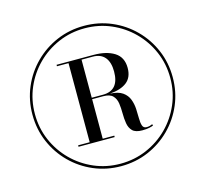

<svg xmlns="http://www.w3.org/2000/svg" viewBox="-109 -884 1089 1018"><g transform="rotate(-15 435.0 -375.0)"><path d="M50 -375Q50 -455 79.8 -524.8Q109.5 -594.5 162.5 -647.5Q215.5 -700.5 285.2 -730.2Q355 -760 435 -760Q515 -760 584.8 -730.2Q654.5 -700.5 707.5 -647.5Q760.5 -594.5 790.2 -524.8Q820 -455 820 -375Q820 -295 790.2 -225.2Q760.5 -155.5 707.5 -102.5Q654.5 -49.5 584.8 -19.8Q515 10 435 10Q355 10 285.2 -19.8Q215.5 -49.5 162.5 -102.5Q109.5 -155.5 79.8 -225.2Q50 -295 50 -375ZM63.5 -375Q63.5 -298 92.5 -230.8Q121.5 -163.5 172.5 -112.5Q223.5 -61.5 290.8 -32.5Q358 -3.5 435 -3.5Q512 -3.5 579.2 -32.5Q646.5 -61.5 697.5 -112.5Q748.5 -163.5 777.5 -230.8Q806.5 -298 806.5 -375Q806.5 -452 777.5 -519.2Q748.5 -586.5 697.5 -637.5Q646.5 -688.5 579.2 -717.5Q512 -746.5 435 -746.5Q358 -746.5 290.8 -717.5Q223.5 -688.5 172.5 -637.5Q121.5 -586.5 92.5 -519.2Q63.5 -452 63.5 -375ZM242 -156H305.5V-590H242V-598H444.5Q515.5 -598 558.8 -570.8Q602 -543.5 602 -485Q602 -433 569.2 -407.2Q536.5 -381.5 475.5 -377Q521 -375 544.8 -358Q568.5 -341 578 -315.8Q587.5 -290.5 589 -262.8Q590.5 -235 590.5 -210.5Q590.5 -186 595.8 -170.5Q601 -155 618.5 -155Q628 -155 636 -157.2Q644 -159.5 650 -162.5L653 -155Q645.5 -151 629.5 -147.8Q613.5 -144.5 591.5 -144.5Q554.5 -144.5 538.2 -161Q522 -177.5 517.8 -203.5Q513.5 -229.5 513.5 -258.8Q513.5 -288 509.8 -314Q506 -340 490 -356.5Q474 -373 437 -373H377V-156H440.5V-148H242ZM438.5 -590H377V-381H438.5Q527.5 -381 527.5 -485Q527.5 -536 504.8 -563Q482 -590 438.5 -590Z"/></g></svg>

Font: Bodoni* 16 Medium
Style: Regular
Weight: 500
Version: Version 2.2